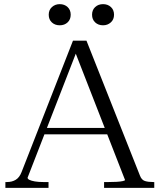

<svg xmlns="http://www.w3.org/2000/svg" viewBox="-20 -906 771 926"><path d="M185 -289H519V-258H176ZM335 -674 354 -669 113 -49Q113 -43 122 -38.5Q131 -34 148 -31Q165 -28 190 -28H214V0H6V-28H13Q38 -28 56 -39Q74 -50 84 -76L332 -710H397L655 -59Q663 -38 679 -33Q695 -28 719 -28H724V0H482V-28H502Q523 -28 541.5 -29Q560 -30 571.5 -32.5Q583 -35 583 -38ZM321 -835Q321 -812 306 -798Q291 -784 268 -784Q245 -784 230 -798Q215 -812 215 -835Q215 -858 230.5 -872Q246 -886 268 -886Q291 -886 306 -872Q321 -858 321 -835ZM530 -835Q530 -812 514.5 -798Q499 -784 477 -784Q454 -784 439 -798Q424 -812 424 -835Q424 -858 439 -872Q454 -886 477 -886Q500 -886 515 -872Q530 -858 530 -835Z"/></svg>

Font: Roboto Serif 120pt Expanded Light
Style: Regular
Weight: 300
Width: 7
Designer: Greg Gazdowicz
Foundry: Commercial Type
Version: Version 1.008